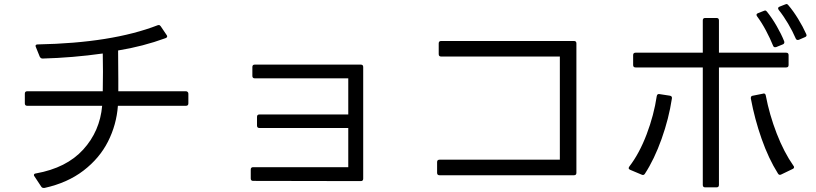

<svg xmlns="http://www.w3.org/2000/svg" viewBox="-20 -892 4040 951"><path d="M156 -664Q156 -672 167 -672Q534 -679 761 -767Q763 -768 766 -768Q772 -768 776 -762L805 -719Q808 -715 808 -712Q808 -706 800 -703Q688 -662 565 -642Q566 -601 566 -501V-440H901Q906 -440 909.5 -436.5Q913 -433 913 -428V-380Q913 -368 901 -368H564Q557 -274 515 -191Q473 -108 393.5 -47Q314 14 200 39H197Q188 39 184 32L151 -18Q148 -21 148 -25Q148 -32 158 -33Q309 -60 392 -151Q475 -242 486 -368H115Q103 -368 103 -380V-428Q103 -440 115 -440H489Q490 -472 490 -537Q490 -600 489 -627Q340 -606 191 -602Q182 -602 177 -611L158 -658Q156 -662 156 -664Z M1234 -64H1705V-258H1265Q1253 -258 1253 -270V-313Q1253 -325 1265 -325H1705V-504H1242Q1230 -504 1230 -516V-560Q1230 -572 1242 -572H1767Q1779 -572 1779 -560V-7Q1779 5 1767 5L1234 4Q1222 4 1222 -8V-52Q1222 -64 1234 -64Z M2157 -101H2753V-612H2165Q2153 -612 2153 -624V-677Q2153 -689 2165 -689H2823Q2835 -689 2835 -677V-36Q2835 -24 2823 -24H2157Q2145 -24 2145 -36V-89Q2145 -101 2157 -101Z M3932 -694Q3924 -694 3921 -702Q3906 -737 3883.5 -775Q3861 -813 3837 -843Q3834 -848 3834 -851Q3834 -856 3841 -859L3869 -870Q3873 -872 3875 -872Q3881 -872 3885 -866Q3909 -838 3933 -799Q3957 -760 3973 -724Q3975 -720 3975 -718Q3975 -711 3967 -708L3937 -695Q3935 -694 3932 -694ZM3819 -658Q3812 -658 3809 -666Q3795 -701 3774 -740.5Q3753 -780 3730 -811Q3727 -816 3727 -818Q3727 -824 3735 -827L3763 -838Q3767 -840 3769 -840Q3775 -840 3779 -834Q3804 -803 3827 -763Q3850 -723 3864 -688L3865 -683Q3865 -675 3857 -672L3825 -659Q3823 -658 3819 -658ZM3128 -631H3461V-791Q3461 -803 3473 -803H3529Q3541 -803 3541 -791V-631H3874Q3886 -631 3886 -619V-570Q3886 -558 3874 -558H3541V24Q3541 36 3529 36H3473Q3461 36 3461 24V-558H3128Q3116 -558 3116 -570V-619Q3116 -631 3128 -631ZM3843 -26Q3837 -26 3833 -33Q3787 -106 3752.5 -204Q3718 -302 3699 -404V-407Q3699 -417 3709 -418L3759 -428L3763 -429Q3771 -429 3773 -419Q3791 -324 3827 -231Q3863 -138 3910 -71Q3913 -68 3913 -64Q3913 -58 3906 -55L3850 -28Q3846 -26 3843 -26ZM3094 -59Q3094 -63 3097 -67Q3147 -132 3183 -227Q3219 -322 3233 -416Q3234 -422 3237.5 -424.5Q3241 -427 3246 -426L3298 -418Q3310 -416 3308 -404Q3293 -305 3257 -204Q3221 -103 3174 -31Q3168 -22 3158 -27L3101 -51Q3094 -54 3094 -59Z"/></svg>

Font: LINE Seed JP_TTF Regular
Style: Regular
Weight: 400
Designer: LINE & Fontrix & Fontworks
Version: Version 1.002